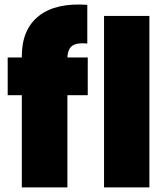

<svg xmlns="http://www.w3.org/2000/svg" viewBox="-20 -809 721 829"><path d="M74.2 0V-397.9H13.2V-561H74.2V-565.9Q74.2 -682.1 147.5 -740Q220.7 -797.9 356.9 -788.1V-621.1Q312.5 -625.5 292.7 -611.8Q272.9 -598.1 271 -561H358.9V-397.9H271V0ZM429.2 0V-740.2H625V0Z"/></svg>

Font: Poppins ExtraBold
Style: Regular
Weight: 800
Designer: Ninad Kale (Devanagari), Jonny Pinhorn (Latin)
Foundry: Indian Type Foundry
Version: Version 3.200;PS 1.000;hotconv 16.6.54;makeotf.lib2.5.65590